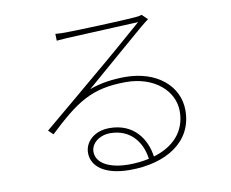

<svg xmlns="http://www.w3.org/2000/svg" viewBox="-82 -835 1163 968"><g transform="rotate(-10 500.0 -351.0)"><path d="M611 -10C579 -3 544 1 507 1C411 1 342 -33 342 -93C342 -137 387 -171 441 -171C539 -171 599 -103 611 -10ZM256 -712 257 -677C277 -679 291 -680 309 -681C360 -683 622 -695 677 -698C625 -652 479 -526 423 -480C366 -431 230 -318 135 -238L159 -215C305 -352 385 -411 564 -411C708 -411 806 -325 806 -219C806 -116 740 -47 638 -17C626 -107 567 -197 442 -197C363 -197 314 -148 314 -92C314 -26 375 29 508 29C690 29 835 -55 835 -219C835 -344 726 -437 564 -437C505 -437 439 -429 381 -407C473 -486 640 -631 685 -669C700 -682 716 -694 729 -704L701 -731C692 -728 687 -727 669 -725C620 -720 358 -710 307 -710C295 -710 273 -710 256 -712Z"/></g></svg>

Font: Harano Aji Gothic ExtraLight
Style: Regular
Weight: 250
Foundry: Masamichi Hosoda
Version: HaranoAjiGothic-ExtraLight version 20230610;ttx 4.39.4